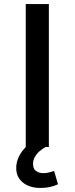

<svg xmlns="http://www.w3.org/2000/svg" viewBox="-20 -725 368 947"><path d="M107 0V-705H221V0ZM179 202Q125 202 92.5 175Q60 148 60 104Q60 61 89 21.5Q118 -18 164 -41L205 0Q190 8 175.5 20.5Q161 33 152 49Q143 65 143 83Q143 108 158 118.5Q173 129 193 129Q207 129 220 126Q233 123 247 118L266 184Q246 193 225.5 197.5Q205 202 179 202Z"/></svg>

Font: Nunito Sans 6pt SemiBold
Style: Regular
Weight: 600
Version: Version 3.101;gftools[0.9.27]